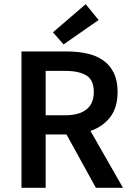

<svg xmlns="http://www.w3.org/2000/svg" viewBox="-20 -901 632 921"><path d="M83 0V-654H304Q355 -654 399 -644Q443 -634 475 -611.5Q507 -589 525.5 -552Q544 -515 544 -460Q544 -385 508.5 -339Q473 -293 414 -273L570 0H440L299 -256H199V0ZM199 -348H292Q359 -348 394.5 -376Q430 -404 430 -460Q430 -517 394.5 -539Q359 -561 292 -561H199ZM285 -688 234 -746 391 -881 453 -805Z"/></svg>

Font: Giro Sans Semibold
Style: Regular
Weight: 600
Designer: Paul D. Hunt
Foundry: Adobe Systems Incorporated
Version: Version 1.000;PS 1.0;hotconv 1.0.88;makeotf.lib2.5.647800